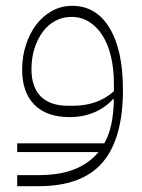

<svg xmlns="http://www.w3.org/2000/svg" viewBox="-20 -399 487 659"><path d="M39 93H338Q355 63 362.5 25.5Q370 -12 371 -58H367Q341 -29 302.5 -13Q264 3 220 3Q140 3 98 -39.5Q56 -82 56 -160Q56 -205 69 -245Q82 -285 104.5 -314.5Q127 -344 158.5 -361.5Q190 -379 228 -379Q310 -379 356 -303Q402 -227 402 -91Q402 77 332 158.5Q262 240 113 240H39V202H113Q185 202 235.5 182Q286 162 318 123H39ZM230 -36Q316 -36 371 -86V-111Q371 -162 361 -204.5Q351 -247 332 -277Q313 -307 286 -324Q259 -341 225 -341Q195 -341 170 -327.5Q145 -314 127 -290Q109 -266 98.5 -233Q88 -200 88 -162Q88 -100 120 -68Q152 -36 214 -36Z"/></svg>

Font: IBM Plex Sans Arabic ExtLt
Style: Regular
Weight: 200
Designer: Mike Abbink, Paul van der Laan, Pieter van Rosmalen, Wael Morcos, Khajak Apelian
Foundry: Bold Monday
Version: Version 1.2